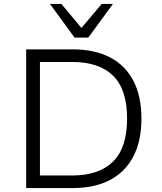

<svg xmlns="http://www.w3.org/2000/svg" viewBox="-20 -956 821 976"><path d="M113 0V-705H350Q462 -705 540 -664Q618 -623 658.5 -544.5Q699 -466 699 -353Q699 -240 658 -161Q617 -82 539 -41Q461 0 350 0ZM183 -64H347Q483 -64 554.5 -134.5Q626 -205 626 -353Q626 -501 555 -571Q484 -641 347 -641H183ZM359 -765 234 -936H292L394 -814L497 -936H554L429 -765Z"/></svg>

Font: Nunito Sans 7pt Light
Style: Regular
Weight: 300
Designer: Vernon Adams
Foundry: Vernon Adams
Version: Version 3.101;gftools[0.9.27]